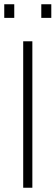

<svg xmlns="http://www.w3.org/2000/svg" viewBox="-26 -882 261 902"><path d="M83 0V-688H126V0ZM-6 -798V-862H41V-798ZM168 -798V-862H215V-798Z"/></svg>

Font: Saira Condensed ExtraLight
Style: Regular
Weight: 250
Width: 3
Designer: Hector Gatti with collaboration of the Omnibus-Type team
Foundry: Omnibus-Type
Version: Version 1.101